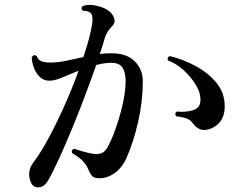

<svg xmlns="http://www.w3.org/2000/svg" viewBox="-20 -771 1040 804"><path d="M109 -8Q91 -53 120 -91Q151 -132 185 -195.5Q219 -259 251.5 -332Q284 -405 309 -475Q272 -460 240.5 -446.5Q209 -433 187 -433Q162 -433 145.5 -450Q129 -467 121 -490Q113 -513 113 -532Q122 -545 134 -536Q139 -520 153.5 -514.5Q168 -509 190 -509Q222 -509 257 -516.5Q292 -524 329 -532Q358 -616 366 -673Q371 -705 359 -717Q354 -722 344 -724Q334 -726 327 -726Q316 -737 327 -746Q350 -754 379.5 -748Q409 -742 429 -730Q449 -718 457 -697.5Q465 -677 451 -663Q441 -653 433 -641.5Q425 -630 420 -616Q416 -601 410.5 -583Q405 -565 398 -545Q422 -548 446 -548Q510 -548 544 -514.5Q578 -481 578 -431Q578 -346 558 -259Q538 -172 509 -108Q489 -65 456 -43.5Q423 -22 388 -25Q373 -26 365 -35Q357 -44 350 -61Q342 -81 326.5 -97Q311 -113 282 -130Q277 -144 291 -148Q308 -142 333 -135Q358 -128 378 -126Q393 -125 406 -130Q419 -135 430 -154Q446 -182 463 -229Q480 -276 492.5 -329Q505 -382 506 -428Q507 -464 494 -486Q481 -508 447 -508Q431 -508 415 -505.5Q399 -503 383 -499Q362 -439 336 -370Q310 -301 282 -233Q254 -165 227.5 -107Q201 -49 180 -13Q165 12 142 13.5Q119 15 109 -8ZM840 -227Q811 -224 789 -253Q779 -267 765 -273.5Q751 -280 718 -284Q709 -297 721 -304Q756 -300 786.5 -309Q817 -318 819 -346Q822 -378 801.5 -413Q781 -448 749 -477Q717 -506 683 -518Q679 -533 692 -536Q749 -522 801 -493.5Q853 -465 886.5 -424Q920 -383 921 -330Q922 -284 898.5 -257.5Q875 -231 840 -227Z"/></svg>

Font: Zen Old Mincho SemiBold
Style: Regular
Weight: 600
Version: Version 1.500